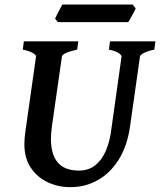

<svg xmlns="http://www.w3.org/2000/svg" viewBox="-20 -794 692 830"><path d="M651.9 -615.2 647 -579.6Q616.2 -572.8 601.1 -564.5Q585.9 -556.2 585 -549.3L542.5 -250Q530.8 -164.6 494.1 -105.5Q457.5 -46.4 403.3 -15.6Q349.1 15.1 284.7 15.1Q231.4 15.1 186 -6.3Q140.6 -27.8 113 -69.1Q85.4 -110.4 85.4 -169.9Q85.4 -196.3 89.8 -226.1L135.7 -549.3Q136.7 -555.2 123.3 -564Q109.9 -572.8 78.6 -579.6L83 -615.2H318.4L313.5 -579.6Q250 -565.4 247.6 -549.3L204.6 -249Q202.6 -234.9 201.4 -220.7Q200.2 -206.5 200.2 -193.8Q200.2 -56.6 320.8 -56.6Q363.3 -56.6 391.8 -79.6Q420.4 -102.5 437.3 -141.6Q454.1 -180.7 460.4 -229L505.4 -549.3Q505.9 -555.2 494.1 -564Q482.4 -572.8 450.7 -579.6L455.6 -615.2ZM566.4 -758.3Q564 -751.5 557.6 -739.3Q551.3 -727.1 544.4 -715.3Q537.6 -703.6 534.7 -698.2H230L218.3 -713.4Q222.2 -723.6 233.2 -744.1Q244.1 -764.6 249.5 -774.4H553.2Z"/></svg>

Font: Gentium Plus
Style: Bold Italic
Weight: 700
Italic angle: -8°
Designer: Victor Gaultney, Annie Olsen, Iska Routamaa, Becca Hirsbrunner
Foundry: SIL International
Version: Version 6.101